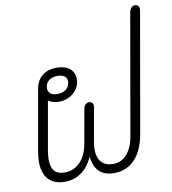

<svg xmlns="http://www.w3.org/2000/svg" viewBox="-91 -913 896 1002"><g transform="rotate(-10 357.0 -412.0)"><path d="M56 -116Q56 -136 61 -168L118 -491Q125 -535 155 -559.5Q185 -584 232 -584Q276 -584 301 -563.5Q326 -543 326 -507Q326 -466 293.5 -436.5Q261 -407 215 -407Q180 -407 158 -423L113 -168Q108 -136 108 -119Q108 -78 125.5 -58Q143 -38 180 -38Q228 -38 261.5 -72.5Q295 -107 306 -168L338 -349Q340 -362 348.5 -369.5Q357 -377 368 -377Q379 -377 385 -369Q391 -361 389 -349L357 -168Q353 -143 353 -130Q353 -86 374.5 -62Q396 -38 436 -38Q480 -38 510 -72Q540 -106 550 -168L661 -802Q664 -817 672 -825.5Q680 -834 692 -834Q704 -834 709.5 -825.5Q715 -817 713 -802L602 -168Q587 -82 543.5 -36Q500 10 433 10Q383 10 355 -17Q327 -44 322 -96H321Q298 -44 259.5 -17Q221 10 172 10Q116 10 86 -22.5Q56 -55 56 -116ZM279 -504Q279 -521 266 -531Q253 -541 229 -541Q200 -541 182 -526Q164 -511 164 -486Q164 -468 177 -458Q190 -448 213 -448Q243 -448 261 -463.5Q279 -479 279 -504Z"/></g></svg>

Font: Kodchasan ExtraLight
Style: Italic
Weight: 275
Italic angle: -10°
Version: Version 1.000; ttfautohint (v1.6)